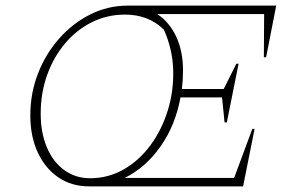

<svg xmlns="http://www.w3.org/2000/svg" viewBox="-20 -664 1041 684"><path d="M298 0Q235 0 188 -32Q141 -64 114.5 -121Q88 -178 88 -253Q88 -332 115.5 -402.5Q143 -473 191.5 -527.5Q240 -582 302.5 -613Q365 -644 435 -644H964L928 -460H920L921 -614H540Q583 -586 607.5 -534Q632 -482 632 -413Q632 -380 628 -347H777L822 -437H830L788 -228H780L771 -317H623Q605 -218 552 -142.5Q499 -67 424 -30H814L879 -205H887L846 0ZM301 -29Q366 -29 421.5 -61Q477 -93 517 -148Q557 -203 578 -271.5Q599 -340 597 -414Q595 -488 564 -558Q510 -612 425 -612Q362 -612 307.5 -585Q253 -558 212 -509.5Q171 -461 148 -397Q125 -333 125 -259Q125 -191 147 -139Q169 -87 209 -58Q249 -29 301 -29Z"/></svg>

Font: Piazzolla Thin
Style: Italic
Weight: 100
Italic angle: -11.3°
Designer: Juan Pablo del Peral
Foundry: Huerta Tipografica
Version: Version 1.330